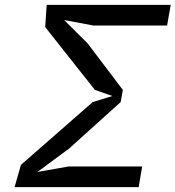

<svg xmlns="http://www.w3.org/2000/svg" viewBox="-20 -770 722 790"><path d="M476.5 -350 264 -158.5 134 -62.5 262 -85H565L550.5 0H40L66 -91.5L361.5 -350L442.5 -375L370.5 -400L166 -658.5L172 -750H682.5L667.5 -665H364.5L244 -687.5L340.5 -591.5L485.5 -400Z"/></svg>

Font: B612
Style: Italic
Weight: 400
Italic angle: -10°
Designer: Nicolas Chauveau, Thomas Paillot, Jonathan Favre-Lamarine, Jean-Luc Vinot
Foundry: AIRBUS
Version: Version 1.008